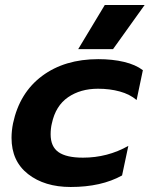

<svg xmlns="http://www.w3.org/2000/svg" viewBox="-20 -731 597 766"><path d="M398 -711H557L431 -535H292ZM26 -181Q26 -209 32 -239Q58 -361 148 -428Q238 -495 372 -495Q429 -495 475 -484Q521 -473 550 -451L525 -332Q498 -355 458 -366Q418 -377 371 -377Q301 -377 251.5 -343Q202 -309 187 -239Q182 -219 182 -195Q182 -146 213.5 -124Q245 -102 311 -102Q409 -102 492 -149L467 -31Q384 15 262 15Q158 15 92 -36.5Q26 -88 26 -181Z"/></svg>

Font: Prompt SemiBold
Style: Italic
Weight: 600
Italic angle: -12°
Designer: Katatrad Team
Foundry: CadsonDemak
Version: Version 1.001